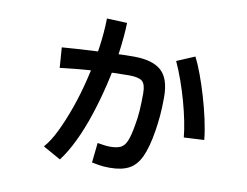

<svg xmlns="http://www.w3.org/2000/svg" viewBox="-75 -753 1150 895"><g transform="rotate(10 500.0 -305.5)"><path d="M495 35Q464 35 442.5 31Q421 27 410 25L420 -69Q437 -66 452 -64Q467 -62 479 -62Q512 -62 530 -71Q548 -80 558.5 -105.5Q569 -131 577 -178Q584 -214 586.5 -251Q589 -288 589 -334Q589 -377 572 -391Q555 -405 509 -405Q442 -405 359 -399.5Q276 -394 185 -383L178 -479Q206 -481 247.5 -484Q289 -487 336.5 -489Q384 -491 431 -493Q478 -495 516 -495Q605 -495 646.5 -458Q688 -421 688 -333Q688 -283 684.5 -244.5Q681 -206 676 -175Q663 -93 642 -47.5Q621 -2 586 16.5Q551 35 495 35ZM260 37 176 -10Q204 -41 230 -94.5Q256 -148 279.5 -214.5Q303 -281 321 -355.5Q339 -430 350 -505Q361 -580 362 -648L458 -644Q456 -579 445.5 -503Q435 -427 416.5 -349Q398 -271 374 -198Q350 -125 320.5 -64Q291 -3 260 37ZM811 -164Q808 -197 799.5 -240Q791 -283 778 -330Q765 -377 748.5 -423.5Q732 -470 714 -509L799 -545Q815 -514 832 -468Q849 -422 864.5 -369.5Q880 -317 891.5 -264.5Q903 -212 907 -169Z"/></g></svg>

Font: Murecho Thin Medium
Style: Regular
Weight: 500
Version: Version 1.010